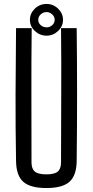

<svg xmlns="http://www.w3.org/2000/svg" viewBox="-20 -942 468 969"><path d="M214 7Q133 7 97.5 -24.5Q62 -56 61 -129Q58 -298 58.5 -464.5Q59 -631 61 -800H140Q138 -631 138.5 -461.5Q139 -292 139 -123Q139 -90 156 -76Q173 -62 214 -62Q255 -62 271.5 -76Q288 -90 288 -123Q288 -292 289 -461.5Q290 -631 288 -800H367Q369 -631 369 -464.5Q369 -298 367 -129Q366 -56 330.5 -24.5Q295 7 214 7ZM215 -762Q181 -762 156 -785.5Q131 -809 131 -842Q131 -874 155.5 -898Q180 -922 215 -922Q249 -922 273.5 -898Q298 -874 298 -842Q298 -809 273 -785.5Q248 -762 215 -762ZM173 -842Q173 -826 185.5 -815Q198 -804 215 -804Q231 -804 243.5 -815Q256 -826 256 -842Q256 -858 243.5 -869.5Q231 -881 215 -881Q198 -881 185.5 -869.5Q173 -858 173 -842Z"/></svg>

Font: Big Shoulders Text
Style: Regular
Weight: 400
Designer: Patric King
Foundry: XO Type Co
Version: Version 1.000; ttfautohint (v1.8.2)